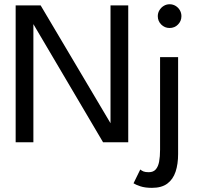

<svg xmlns="http://www.w3.org/2000/svg" viewBox="-20 -686 957 926"><path d="M135.5 -579 141 -578V0H55.5V-660H176L518.5 -82.5L513 -81.5V-660H598.5V0H477ZM713 220Q679.5 220 657 212.5Q634.5 205 624 198L656.5 131.5Q663 137 671.8 140.8Q680.5 144.5 697.5 144.5Q719.5 144.5 731.2 131Q743 117.5 747.5 93.2Q752 69 752 36V-410.5H839V57Q839 105.5 826.8 142.2Q814.5 179 787 199.5Q759.5 220 713 220ZM798 -551Q774 -551 757.5 -567.8Q741 -584.5 741 -608Q741 -623.5 748.8 -636.5Q756.5 -649.5 769.5 -657.5Q782.5 -665.5 798 -665.5Q814 -665.5 827 -657.5Q840 -649.5 847.5 -636.5Q855 -623.5 855 -608Q855 -584.5 838.5 -567.8Q822 -551 798 -551Z"/></svg>

Font: League Spartan Thin
Style: Regular
Weight: 400
Version: Version 2.002